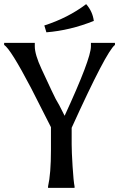

<svg xmlns="http://www.w3.org/2000/svg" viewBox="-35 -907 575 927"><path d="M277 -348Q404 -623 404 -683V-700H520V-690Q479 -660 311 -290V-210Q311 -175 315.5 -103Q320 -31 325 -7V0H197V-7Q211 -68 211 -183V-293L115 -482Q16 -671 -15 -690V-700H133V-683Q133 -644 165.5 -574Q198 -504 214 -470Q230 -436 234 -429Q247 -409 277 -348ZM189 -751 179 -784Q294 -821 381 -887Q412 -852 418 -806Q303 -760 189 -751Z"/></svg>

Font: Asul
Style: Regular
Weight: 400
Version: Version 1.001